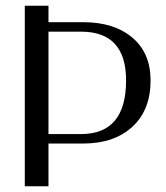

<svg xmlns="http://www.w3.org/2000/svg" viewBox="-20 -653 581 673"><path d="M149.9 -542V-183.1H264.2Q421.9 -183.1 421.9 -371.1Q421.9 -542 264.2 -542ZM66.9 -632.8H149.9V-575.2H272Q379.9 -575.2 443.8 -521.2Q507.8 -467.3 507.8 -371.1Q507.8 -267.1 443.8 -208.5Q379.9 -149.9 272 -149.9H149.9V0H66.9Z"/></svg>

Font: Resagokr
Style: Regular
Weight: 500
Designer: gluk
Foundry: gluk
Version: Version 0.95